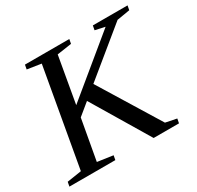

<svg xmlns="http://www.w3.org/2000/svg" viewBox="-155 -819 1007 983"><g transform="rotate(-30 349.0 -327.5)"><path d="M710 -654.8 705.1 -628.9 628.9 -616.2 357.4 -394 575.7 -39.1 641.1 -25.9 636.2 0H486.3L285.6 -335L215.8 -277.8L172.9 -39.1L264.6 -25.9L259.8 0H-11.7L-6.8 -25.9L78.6 -39.1L180.7 -616.2L98.6 -628.9L103.5 -654.8H365.7L360.8 -628.9L274.9 -616.2L227.1 -343.8L558.1 -616.2L500 -628.9L504.9 -654.8Z"/></g></svg>

Font: Tinos
Style: Italic
Weight: 400
Italic angle: -16.333°
Designer: Steve Matteson
Foundry: Monotype Imaging Inc.
Version: Version 1.32